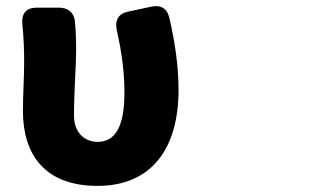

<svg xmlns="http://www.w3.org/2000/svg" viewBox="-20 -554 1040 628"><path d="M299 54C474 54 564 -66 564 -260C564 -338 552 -418 534 -495C527 -527 505 -539 474 -532L399 -516C367 -509 355 -488 362 -455C380 -376 387 -311 387 -252C387 -139 357 -90 299 -90C256 -90 222 -121 222 -176C222 -252 229 -343 229 -387C229 -422 228 -454 225 -484C222 -514 202 -529 172 -529H100C66 -529 50 -510 53 -476C58 -429 59 -384 59 -352C59 -298 55 -245 55 -191C55 -50 125 54 299 54Z"/></svg>

Font: コーポレート・ロゴ（ラウンド）ver3 Bold
Style: Regular
Weight: 700
Designer: [KANA_main] LOGOTYPE.JP [Source Han Sans] Ryoko NISHIZUKA 西塚涼子 (kana, bopomofo & ideographs); Paul D. Hunt (Latin, Greek
Version: Version 12.001;FEAKit 1.0